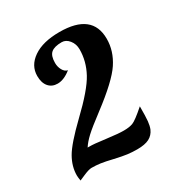

<svg xmlns="http://www.w3.org/2000/svg" viewBox="-110 -824 519 560"><g transform="rotate(-30 150.0 -544.0)"><path d="M152 -490Q112 -460 96 -445Q80 -430 71 -416H75Q85 -416 96 -415Q107 -414 130 -411Q154 -408 166 -407Q178 -406 188 -406Q206 -406 218 -410.5Q230 -415 263 -444Q263 -409 261.5 -394.5Q260 -380 256 -370Q249 -354 234.5 -346.5Q220 -339 194 -339Q177 -339 161.5 -341Q146 -343 120 -349Q95 -355 80.5 -357Q66 -359 51 -359Q42 -359 23.5 -351Q5 -343 5 -343Q4 -350 3.5 -354Q3 -358 3 -361Q3 -391 19.5 -420Q36 -449 91 -502Q154 -562 174 -599Q194 -636 194 -676Q194 -694 183.5 -707Q173 -720 159 -720Q134 -720 123 -710.5Q112 -701 112 -677Q112 -664 118 -653Q124 -642 134 -640Q123 -631 111.5 -626Q100 -621 89 -621Q70 -621 59 -634Q48 -647 48 -670Q48 -705 80 -727Q112 -749 168 -749Q223 -749 250.5 -727.5Q278 -706 278 -663Q278 -622 253.5 -585Q229 -548 152 -490Z"/></g></svg>

Font: Galada
Style: Regular
Weight: 400
Designer: Latin by Pablo Impallari, Bengali by Jeremie Hornus, Yoann Minet, and Juan Bruce
Foundry: black foundry
Version: Version 1.261;PS 1.261;hotconv 1.0.86;makeotf.lib2.5.63406